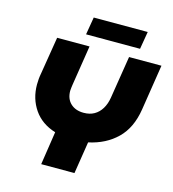

<svg xmlns="http://www.w3.org/2000/svg" viewBox="-124 -963 962 1065"><g transform="rotate(15 357.0 -430.5)"><path d="M211 0 240 -191Q159 -216 116.5 -278Q74 -340 74 -421Q74 -437 75.5 -453.5Q77 -470 80 -485L115 -700H301L265 -471Q264 -462 262.5 -452.5Q261 -443 261 -435Q261 -389 289 -362.5Q317 -336 364 -336Q399 -336 424.5 -350.5Q450 -365 466.5 -392Q483 -419 489 -456L528 -700H714L673 -438Q656 -329 592.5 -267Q529 -205 431 -184L402 0ZM265 -760 282 -861H592L575 -760Z"/></g></svg>

Font: MuseoModerno ExtraBold
Style: Italic
Weight: 800
Italic angle: -9°
Designer: Pablo Cosgaya, Héctor Gatti, Marcela Romero, and the Authors of The MuseoModerno Project.
Foundry: Omnibus-Type Team
Version: Version 1.003